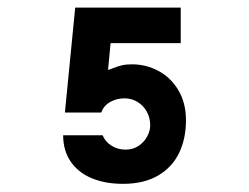

<svg xmlns="http://www.w3.org/2000/svg" viewBox="-20 -502 640 494"><path d="M142.5 -154H244Q250.5 -137.5 266.8 -127.2Q283 -117 303 -117Q322.5 -117 337 -127Q351.5 -137 359 -151.5Q366.5 -166 366.5 -179.5Q366.5 -198.5 357.8 -214.5Q349 -230.5 333.8 -239.8Q318.5 -249 300.5 -249Q280.5 -249 263.8 -239.8Q247 -230.5 240.5 -212.5H147L173.5 -482.5H445V-391H264.5L258 -322Q263.5 -323.5 270.5 -326.5Q283 -331.5 293.8 -334Q304.5 -336.5 319.5 -336.5Q356 -336.5 387.8 -319.5Q419.5 -302.5 439 -269.8Q458.5 -237 458.5 -192.5Q458.5 -145.5 440.8 -108.5Q423 -71.5 386.5 -50.2Q350 -29 296.5 -29Q250 -29 215.2 -43.8Q180.5 -58.5 161.5 -86.8Q142.5 -115 142.5 -154Z"/></svg>

Font: JuliaMono Black
Style: Regular
Weight: 900
Monospace: yes
Designer: cormullion
Foundry: corm
Version: Version 0.054; ttfautohint (v1.8.4)